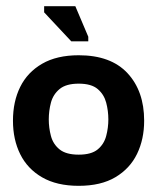

<svg xmlns="http://www.w3.org/2000/svg" viewBox="-20 -592 519 622"><path d="M235 10Q164 10 116.5 -17.5Q69 -45 45.5 -92.5Q22 -140 22 -201Q22 -263 45.5 -310.5Q69 -358 116.5 -385.5Q164 -413 235 -413Q339 -413 393 -355Q447 -297 447 -201Q447 -141 424 -93.5Q401 -46 354 -18Q307 10 235 10ZM235 -91Q276 -91 296.5 -108Q317 -125 324 -151.5Q331 -178 331 -205Q331 -233 324 -259.5Q317 -286 296.5 -303.5Q276 -321 235 -321Q194 -321 173 -303.5Q152 -286 145 -259.5Q138 -233 138 -205Q138 -178 145 -151.5Q152 -125 173 -108Q194 -91 235 -91ZM211 -458 123 -552V-572H224L266 -473V-458Z"/></svg>

Font: Darker Grotesque Light ExtraBold
Style: Regular
Weight: 800
Version: Version 1.000;gftools[0.9.28]